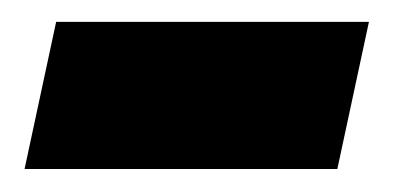

<svg xmlns="http://www.w3.org/2000/svg" viewBox="-20 -356 352 172"><path d="M282.2 -204.6H2L30.3 -336.4H310.5Z"/></svg>

Font: Open Sans Hebrew Condensed Extra Bold
Style: Italic
Weight: 800
Width: 3
Italic angle: -12°
Foundry: Ascender Corporation, Yanek Iontef
Version: Version 2.001;PS 002.001;hotconv 1.0.70;makeotf.lib2.5.58329